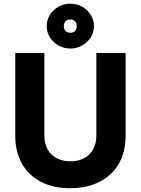

<svg xmlns="http://www.w3.org/2000/svg" viewBox="-20 -989 750 1022"><path d="M61.2 -266.8V-707H216.2V-266.8Q216.2 -225 233.1 -194.3Q250 -163.6 281.5 -147Q313 -130.4 354.6 -130.4Q397 -130.4 428.1 -147Q459.2 -163.6 476.1 -194.3Q493 -225 493 -266.8V-707H648.6V-266.8Q648.6 -181.4 612.8 -118.4Q577 -55.4 510 -21.3Q443 12.8 352.6 12.8Q263.2 12.8 197.6 -21.3Q132 -55.4 96.6 -118.5Q61.2 -181.6 61.2 -266.8ZM228.6 -850Q228.6 -882.8 245.8 -910.1Q263 -937.4 292 -953.4Q321 -969.4 354.4 -969.4Q387.8 -969.4 416.7 -953.4Q445.6 -937.4 462.9 -910.1Q480.2 -882.8 480.2 -850Q480.2 -817.2 462.9 -789.9Q445.6 -762.6 416.7 -746.6Q387.8 -730.6 354.4 -730.6Q321 -730.6 292 -746.6Q263 -762.6 245.8 -789.9Q228.6 -817.2 228.6 -850ZM388.2 -849.7Q388.2 -866.8 379.1 -876.1Q370.1 -885.4 354.6 -885.4Q338.2 -885.4 329 -876.1Q319.8 -866.8 319.8 -850Q319.8 -833.2 329 -823.9Q338.2 -814.6 354.6 -814.6Q370.1 -814.6 379.1 -824Q388.2 -833.4 388.2 -849.7Z"/></svg>

Font: 寒蝉端黑体 Light
Style: Regular
Weight: 300
Designer: ChillDuanSans {Warren2060}; 
Source Han Sans {Ryoko NISHIZUKA 西塚涼子 (kana, bopomofo & ideographs); Paul D. Hunt (Latin, G
Foundry: ChillType&Adobe
Version: Version 1.300;Glyphs 3.3 (3306)